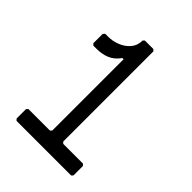

<svg xmlns="http://www.w3.org/2000/svg" viewBox="-202 -810 916 916"><g transform="rotate(45 256.0 -352.0)"><path d="M72 0 64 -8V-72L72 -80H217L225 -88V-569H217Q195 -538 165.5 -525.5Q136 -513 99 -513H77L69 -521V-584L77 -593H99Q127 -593 156.5 -604.5Q186 -616 206 -639Q226 -662 226 -696L234 -704H291L299 -696V-88L307 -80H440L448 -72V-8L440 0Z"/></g></svg>

Font: Hasubi Mono
Style: Regular
Weight: 400
Designer: Eli Heuer
Foundry: Eli Heuer
Version: Version 1.000